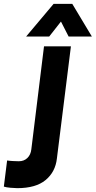

<svg xmlns="http://www.w3.org/2000/svg" viewBox="-118 -749 498 999"><path d="M-28 230Q-40 230 -63 228Q-86 226 -98 222L-81 86Q-69 88 -49.5 89Q-30 90 -20 90Q7 90 24.5 73Q42 56 45 28L111 -508H251L178 76Q170 146 119 188Q68 230 -28 230ZM18 -559 161 -729H258L360 -559H239L172 -690H241L138 -559Z"/></svg>

Font: Inclusive Sans
Style: Bold Italic
Weight: 700
Italic angle: -7°
Designer: Olivia King
Foundry: Olivia King
Version: Version 2.004